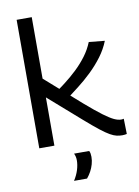

<svg xmlns="http://www.w3.org/2000/svg" viewBox="-102 -807 787 1089"><g transform="rotate(-10 292.0 -262.0)"><path d="M549 9Q533 9 517 5.5Q501 2 479.5 -10Q458 -22 425.5 -47.5Q393 -73 345 -115L159 -278V0H72V-740H159V-386L362 -207Q422 -155 458.5 -128Q495 -101 517.5 -90.5Q540 -80 558 -80Q561 -80 565 -80.5Q569 -81 573 -82L575 6Q570 7 563.5 8Q557 9 549 9ZM276 -248 198 -280Q238 -308 276.5 -337.5Q315 -367 348.5 -399Q382 -431 409 -467Q436 -503 453 -545L544 -536Q526 -490 495 -448.5Q464 -407 426 -370.5Q388 -334 348.5 -303.5Q309 -273 276 -248ZM234 216Q252 188 261 159Q270 130 270 104Q270 92 267.5 82Q265 72 261 64H348Q352 71 353.5 80Q355 89 355 99Q355 120 349 141Q343 162 333 180.5Q323 199 309 216Z"/></g></svg>

Font: Georama SemiExpanded
Style: Regular
Weight: 400
Width: 6
Designer: Jean-Baptiste Levee
Foundry: Production Type
Version: Version 1.001